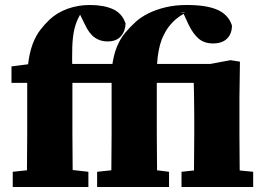

<svg xmlns="http://www.w3.org/2000/svg" viewBox="-20 -749 1058 769"><path d="M31 0V-61L126 -71H245L334 -61V0ZM87 0Q88 -36 88 -72Q88 -108 88.5 -144Q89 -180 89 -215V-417H26V-483L142 -498L89 -464L92 -488Q98 -539 111 -573Q124 -607 142 -630Q160 -653 178 -670Q209 -699 251 -714Q293 -729 340 -729Q395 -729 432 -712.5Q469 -696 483 -655Q482 -624 464 -603.5Q446 -583 410 -583Q382 -583 359.5 -598.5Q337 -614 319 -653L296 -700L308 -701L314 -704Q309 -700 305.5 -696Q302 -692 299 -687Q285 -662 278 -632.5Q271 -603 269.5 -561Q268 -519 270 -454V-215Q270 -180 270.5 -144Q271 -108 271 -72Q271 -36 272 0ZM190 -417V-493H496V-417ZM369 0V-61L464 -71H576L657 -61V0ZM425 0Q426 -36 426 -72Q426 -108 426.5 -144Q427 -180 427 -215V-417H364V-483L480 -498L428 -476Q434 -527 448 -561Q462 -595 482 -618.5Q502 -642 524 -662Q545 -681 575.5 -696Q606 -711 644 -720Q682 -729 728 -729Q808 -729 851.5 -709.5Q895 -690 909 -647Q909 -614 889.5 -594.5Q870 -575 833 -575Q799 -575 776.5 -593.5Q754 -612 735 -651L713 -699L724 -701H701L724 -698Q694 -683 672 -660.5Q650 -638 637 -611Q627 -592 621 -570Q615 -548 611.5 -520Q608 -492 608 -454V-215Q608 -180 608.5 -144Q609 -108 609 -72Q609 -36 610 0ZM707 0V-61L800 -71H891L994 -61V0ZM756 0Q757 -29 757 -64.5Q757 -100 757.5 -137.5Q758 -175 758 -207V-286Q758 -312 757.5 -334Q757 -356 757 -376Q757 -396 756 -417H528V-493H823L903 -508L941 -502L939 -359V-206Q939 -174 939.5 -137Q940 -100 940 -64.5Q940 -29 941 0Z"/></svg>

Font: Source Serif 4 ExtraBold
Style: Regular
Weight: 800
Designer: Frank Grießhammer
Foundry: Adobe Systems Incorporated
Version: Version 4.004;hotconv 1.0.116;makeotfexe 2.5.65601